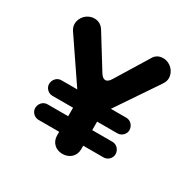

<svg xmlns="http://www.w3.org/2000/svg" viewBox="-148 -797 935 940"><g transform="rotate(30 320.0 -326.5)"><path d="M93 -264C93 -243 112 -222 136 -222H253V-174H136C112 -174 93 -153 93 -128C93 -107 112 -86 136 -86H253V-66C253 -27 281 0 320 0C360 0 389 -27 389 -66V-86H504C528 -86 547 -107 547 -128C547 -153 528 -174 504 -174H389V-222H504C528 -222 547 -243 547 -264C547 -289 528 -310 504 -310H416L574 -544C583 -557 587 -569 587 -581C587 -620 554 -653 515 -653C490 -653 472 -642 461 -621L350 -440C341 -425 331 -418 322 -418C312 -418 302 -425 293 -440L181 -621C168 -642 150 -653 126 -653C86 -653 54 -620 54 -581C54 -569 58 -557 67 -544L226 -310H136C112 -310 93 -289 93 -264Z"/></g></svg>

Font: Dongle
Style: Bold
Weight: 700
Designer: Yanghee Ryu
Foundry: Yanghee Ryu
Version: Version 2.000